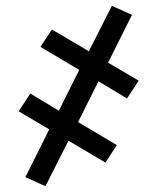

<svg xmlns="http://www.w3.org/2000/svg" viewBox="-20 -482 540 659"><path d="M136 157 67 126 149 -38 44 -100 84 -161 182 -102 252 -242 119 -321 158 -381 285 -306 364 -462 433 -431 351 -267 456 -205 416 -144 318 -203 248 -63 381 16 342 76 215 1Z"/></svg>

Font: Zed Mono
Style: Regular
Weight: 400
Monospace: yes
Designer: Belleve Invis
Foundry: Belleve Invis
Version: Version 1.0.0; ttfautohint (v1.8.4)